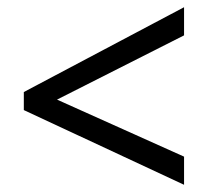

<svg xmlns="http://www.w3.org/2000/svg" viewBox="-20 -628 577 532"><path d="M490 -116V-194L138 -352L490 -530V-608L46 -373V-323Z"/></svg>

Font: Noto Sans Thai
Style: Regular
Weight: 400
Designer: Monotype Design Team
Foundry: Monotype Imaging Inc.
Version: Version 1.901